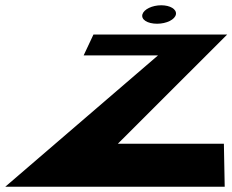

<svg xmlns="http://www.w3.org/2000/svg" viewBox="-86 -708 881 728"><path d="M525.3 -688C491.3 -688 460 -673 454.1 -654C448 -634 472.6 -618 509.6 -618C545.6 -618 578 -634 581.1 -654C584 -673 559.3 -688 525.3 -688ZM775.3 -577H268.3L231.2 -498H513.2L-66 0H766L762.9 -163H360.9Z"/></svg>

Font: Hussar Milosc
Style: Obl
Weight: 700
Foundry: Cannot Into Space Fonts
Version: Version 1.02